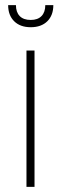

<svg xmlns="http://www.w3.org/2000/svg" viewBox="-20 -727 237 747"><path d="M83 -530.3H114.3V0H83ZM99.6 -621.1Q58.6 -621.1 35.2 -644.3Q11.7 -667.5 11.7 -707H42Q42 -679.7 56.6 -664.6Q71.3 -649.4 99.6 -649.4Q127 -649.4 141.6 -664.6Q156.2 -679.7 156.2 -707H187.5Q187.5 -667.5 164.1 -644.3Q140.6 -621.1 99.6 -621.1Z"/></svg>

Font: Pretendard Thin
Style: Regular
Weight: 100
Designer: Base glyphs from Inter by Rasmus Andersson; Hangeul glyphs from Noto Sans CJK(Source Han Sans) by Jang Soo-young and Kan
Foundry: Kil Hyung-jin
Version: Version 1.309